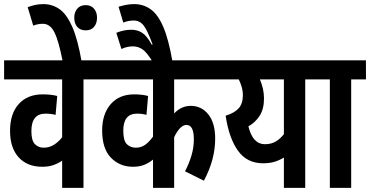

<svg xmlns="http://www.w3.org/2000/svg" viewBox="-20 -916 1804 936"><path d="M459 -529H387V0H283V-133Q263 -119 239.5 -111Q216 -103 186 -103Q113 -103 71 -149Q29 -195 29 -278Q29 -362 71.5 -409Q114 -456 188 -456Q209 -456 227 -454Q245 -452 259 -448L251 -356Q228 -362 202 -362Q133 -362 133 -277Q133 -230 150.5 -213Q168 -196 192 -196Q221 -196 243.5 -210.5Q266 -225 283 -247V-529H0V-622H459Z M286 -615Q266 -718 245 -759Q224 -800 189 -800Q164 -800 142 -791L115 -881Q153 -896 191 -896Q235 -896 270 -871.5Q305 -847 332 -786Q359 -725 378 -615ZM342 -830Q342 -856 356.5 -873.5Q371 -891 398 -891Q424 -891 438.5 -873.5Q453 -856 453 -830Q453 -802 438.5 -785Q424 -768 398 -768Q371 -768 356.5 -785Q342 -802 342 -830Z M1069 -529H829V-363Q864 -400 910 -400Q962 -400 995.5 -358.5Q1029 -317 1029 -240Q1029 -138 974 -35L882 -81Q901 -117 913 -156.5Q925 -196 925 -237Q925 -307 889 -307Q873 -307 857.5 -291Q842 -275 829 -247V0H726V-138Q705 -121 682 -112Q659 -103 628 -103Q564 -103 521 -147Q478 -191 478 -280Q478 -360 519.5 -408Q561 -456 634 -456Q654 -456 671 -454Q688 -452 702 -448L694 -356Q674 -362 648 -362Q581 -362 581 -279Q581 -230 598.5 -213Q616 -196 642 -196Q668 -196 687.5 -210Q707 -224 726 -250V-529H447V-622H1069Z M724 -615Q695 -662 674 -676Q653 -690 627 -690Q615 -690 600.5 -687Q586 -684 572 -677L547 -756Q584 -771 620 -771Q651 -771 674 -755.5Q697 -740 720 -698L724 -699Q699 -768 680 -792Q661 -816 632 -816Q606 -816 581 -806L558 -883Q577 -889 596 -892.5Q615 -896 634 -896Q678 -896 713.5 -871.5Q749 -847 775.5 -786Q802 -725 821 -615Z M1540 -622V-529H1468V0H1364V-148Q1343 -135 1319 -127.5Q1295 -120 1262 -120Q1184 -120 1140 -181.5Q1096 -243 1080 -352Q1123 -365 1143.5 -388Q1164 -411 1164 -452Q1164 -473 1158 -493Q1152 -513 1144 -529H1057V-622ZM1191 -300Q1212 -213 1271 -213Q1302 -213 1324 -226Q1346 -239 1364 -262V-529H1247Q1256 -508 1261.5 -484.5Q1267 -461 1267 -436Q1267 -385 1246 -352Q1225 -319 1191 -300Z M1692 -529V0H1588V-529H1528V-622H1764V-529Z"/></svg>

Font: Noto Sans ExtraCondensed SemiBold
Style: Regular
Weight: 600
Width: 2
Designer: Monotype Design Team
Foundry: Monotype Imaging Inc.
Version: Version 2.013; ttfautohint (v1.8.4.7-5d5b)